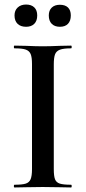

<svg xmlns="http://www.w3.org/2000/svg" viewBox="-20 -826 379 846"><path d="M293 -12Q296 -12 296 -6Q296 0 293 0Q261 0 242 -1L168 -2L96 -1Q77 0 44 0Q41 0 41 -6Q41 -12 44 -12Q78 -12 93.5 -17Q109 -22 115 -36.5Q121 -51 121 -81V-544Q121 -574 115 -588Q109 -602 93.5 -607.5Q78 -613 44 -613Q41 -613 41 -619Q41 -625 44 -625L96 -624Q140 -622 168 -622Q199 -622 243 -624L293 -625Q296 -625 296 -619Q296 -613 293 -613Q260 -613 244 -607Q228 -601 222.5 -586.5Q217 -572 217 -542V-81Q217 -50 222.5 -36Q228 -22 243.5 -17Q259 -12 293 -12ZM44 -758Q44 -780 58 -793Q72 -806 95 -806Q118 -806 131 -793.5Q144 -781 144 -758Q144 -734 131 -721Q118 -708 95 -708Q71 -708 57.5 -721Q44 -734 44 -758ZM195 -758Q195 -780 208 -792.5Q221 -805 244 -805Q267 -805 279.5 -793Q292 -781 292 -758Q292 -734 279.5 -721Q267 -708 244 -708Q221 -708 208 -721Q195 -734 195 -758Z"/></svg>

Font: Cormorant Infant SemiBold
Style: Regular
Weight: 600
Designer: Christian Thalmann (Catharsis Fonts)
Foundry: Catharsis Fonts
Version: Version 4.000